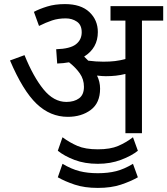

<svg xmlns="http://www.w3.org/2000/svg" viewBox="-20 -652 819 940"><path d="M470 -218Q470 -148 424.5 -114Q379 -80 312 -80Q226 -80 159 -144Q92 -208 29 -356L100 -382Q143 -276 193 -214.5Q243 -153 305 -153Q343 -153 367 -170.5Q391 -188 391 -227Q391 -264 370.5 -293Q350 -322 318 -347Q291 -342 260 -341L255 -411Q323 -413 351.5 -435Q380 -457 380 -494Q380 -530 356.5 -546Q333 -562 302 -562Q265 -562 235 -552Q205 -542 171 -525L146 -594Q172 -608 210.5 -620Q249 -632 298 -632Q376 -632 417.5 -593Q459 -554 459 -495Q459 -417 392 -375Q403 -365 412 -355Q450 -350 486 -350Q518 -350 543 -353Q568 -356 594 -363V-551H521V-622H779V-551H675V0H594V-290Q570 -284 547 -281.5Q524 -279 498 -279Q481 -279 455 -282Q470 -252 470 -218ZM459 150Q395 150 345 131Q295 112 263 86L286 20Q321 46 359.5 62.5Q398 79 459 79Q520 79 558.5 62.5Q597 46 631 20L655 86Q624 111 572.5 130.5Q521 150 459 150ZM459 268Q394 268 346 252Q298 236 263 216L286 150Q330 176 369.5 186Q409 196 459 196Q509 196 548.5 186Q588 176 631 150L655 216Q620 236 572 252Q524 268 459 268Z"/></svg>

Font: Noto Sans Historical
Style: Regular
Weight: 400
Designer: Monotype Design Team
Foundry: Monotype Imaging Inc.
Version: Version 2.013; ttfautohint (v1.8.4.7-5d5b)